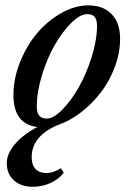

<svg xmlns="http://www.w3.org/2000/svg" viewBox="-20 -465 485 719"><path d="M102.5 234.4Q58.6 234.4 32 210.4Q5.4 186.5 5.4 145.5Q5.4 111.3 35.2 75.7Q64.9 40 119.6 10.7Q30.3 -0.5 30.3 -109.4Q30.3 -170.4 54.9 -232.2Q79.6 -293.9 118.7 -340.3Q157.7 -386.7 209 -415.8Q260.3 -444.8 310.5 -444.8Q366.7 -444.8 398.2 -412.1Q429.7 -379.4 429.7 -319.8Q429.7 -266.6 409.7 -213.4Q389.6 -160.2 357.7 -118.9Q325.7 -77.6 286.6 -46.9Q247.6 -16.1 208.5 -1.5Q98.6 39.6 98.6 124Q98.6 152.8 113.3 168Q127.9 183.1 155.3 183.1Q178.2 183.1 208 165L218.8 182.1Q199.2 206.5 168.7 220.5Q138.2 234.4 102.5 234.4ZM154.8 -21Q180.7 -21 213.9 -54.9Q247.1 -88.9 275.4 -138.9Q303.7 -189 323.5 -252.2Q343.3 -315.4 343.3 -368.7Q343.3 -391.1 334.5 -401.6Q325.7 -412.1 306.6 -412.1Q280.3 -412.1 246.8 -379.2Q213.4 -346.2 185.1 -296.6Q156.7 -247.1 137.2 -183.6Q117.7 -120.1 117.7 -64.5Q117.7 -21 154.8 -21Z"/></svg>

Font: Elstob Medium
Style: Italic
Weight: 500
Italic angle: -20°
Designer: Peter S. Baker
Version: Version 1.015